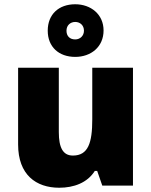

<svg xmlns="http://www.w3.org/2000/svg" viewBox="-20 -922 710 901"><path d="M333 -655C407 -655 466 -702 466 -779C466 -855 406 -902 333 -902C256 -902 204 -855 204 -778C204 -702 256 -655 333 -655ZM333 -737C306 -737 292 -754 292 -778C292 -803 310 -819 333 -819C356 -819 374 -803 374 -778C374 -754 356 -737 333 -737ZM604 -604H413V-362C413 -252 394 -192 322 -192C275 -192 256 -230 256 -302V-604H65V-244C65 -102 149 -41 258 -41C326 -41 390 -64 425 -120H436L460 -51H604Z"/></svg>

Font: Noto Sans Tamil UI Black
Style: Regular
Weight: 900
Designer: Jelle Bosma - Monotype Design Team
Foundry: Monotype Imaging Inc.
Version: Version 2.004